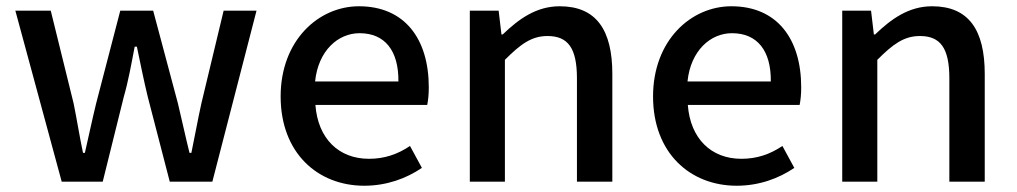

<svg xmlns="http://www.w3.org/2000/svg" viewBox="-20 -582 3246 613"><path d="M215 -252 142 -548H29L177 -2H308L375 -272C390 -324 399 -376 410 -433H417C429 -376 439 -325 452 -272L522 -2H658L799 -548H694L623 -252C611 -198 602 -146 591 -94H585C572 -146 561 -198 548 -252L469 -548H364L287 -252C274 -199 263 -146 251 -94H245C234 -146 226 -198 215 -252Z M1143 11C1214 11 1277 -12 1327 -46L1289 -116C1249 -89 1207 -75 1158 -75C1061 -75 995 -140 987 -247H1344C1347 -262 1349 -280 1349 -303C1349 -458 1272 -562 1126 -562C997 -562 876 -453 876 -274C876 -94 994 11 1143 11ZM1252 -322H986C996 -420 1059 -476 1128 -476C1209 -476 1253 -420 1252 -322Z M1572 -548H1480V-2H1592V-391C1642 -441 1677 -467 1728 -467C1793 -467 1822 -429 1822 -332V-2H1935V-346C1935 -486 1884 -562 1767 -562C1692 -562 1636 -521 1585 -472H1581Z M2332 11C2403 11 2466 -12 2516 -46L2478 -116C2438 -89 2396 -75 2347 -75C2250 -75 2184 -140 2176 -247H2533C2536 -262 2538 -280 2538 -303C2538 -458 2461 -562 2315 -562C2186 -562 2065 -453 2065 -274C2065 -94 2183 11 2332 11ZM2441 -322H2175C2185 -420 2248 -476 2317 -476C2398 -476 2442 -420 2441 -322Z M2761 -548H2669V-2H2781V-391C2831 -441 2866 -467 2917 -467C2982 -467 3011 -429 3011 -332V-2H3124V-346C3124 -486 3073 -562 2956 -562C2881 -562 2825 -521 2774 -472H2770Z"/></svg>

Font: Bithumb Trading Sans Medium
Style: Regular
Weight: 500
Designer: Ham Hyungwon
Foundry: Bithumb
Version: Version 1.200;FEAKit 1.0